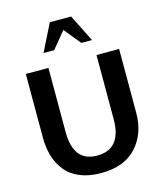

<svg xmlns="http://www.w3.org/2000/svg" viewBox="-143 -1106 1043 1225"><g transform="rotate(-15 378.5 -493.5)"><path d="M534.2 -821.3H463.9L374 -930.7L284.2 -821.3H213.9L303.7 -1001H444.3ZM686.5 -298.8Q686.5 -163.1 606.4 -74.7Q526.4 13.7 371.1 13.7Q292 13.7 232.4 -11.2Q172.9 -36.1 138.2 -80.1Q103.5 -124 86.9 -178.7Q70.3 -233.4 70.3 -298.8V-721.7H219.7V-298.8Q219.7 -100.6 376 -100.6Q537.1 -100.6 537.1 -298.8V-721.7H686.5Z"/></g></svg>

Font: FreeUniversal
Style: Bold
Weight: 700
Version: Version 1.001